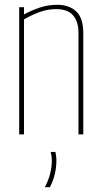

<svg xmlns="http://www.w3.org/2000/svg" viewBox="-20 -560 427 800"><path d="M60 0V-530H80V-500Q112 -517 146 -528.5Q180 -540 219 -540Q268 -540 297.5 -512.5Q327 -485 327 -423V0H307V-423Q307 -470 284.5 -496Q262 -522 214 -522Q179 -522 145.5 -510Q112 -498 80 -479V0ZM167 220Q183 189 189.5 161.5Q196 134 196 108Q196 91 191 73H211Q212 80 213.5 89Q215 98 215 108Q215 168 188 220Z"/></svg>

Font: Georama SemiCondensed Thin
Style: Regular
Weight: 100
Width: 4
Designer: Jean-Baptiste Levee
Foundry: Production Type
Version: Version 1.000